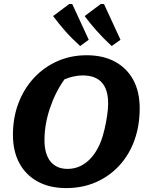

<svg xmlns="http://www.w3.org/2000/svg" viewBox="-20 -948 747 980"><path d="M318 12Q234 12 173 -21Q112 -54 79 -115Q46 -176 46 -260Q46 -347 74 -421Q102 -495 153 -550Q204 -605 272.5 -635.5Q341 -666 422 -666Q506 -666 566.5 -633.5Q627 -601 660 -540.5Q693 -480 693 -396Q693 -306 666 -231.5Q639 -157 588.5 -102.5Q538 -48 469.5 -18Q401 12 318 12ZM325 -86Q380 -86 424 -122Q468 -158 495 -226Q505 -252 513.5 -288Q522 -324 527 -359.5Q532 -395 532 -419Q532 -563 402 -563Q358 -563 309 -543Q262 -477 234.5 -394.5Q207 -312 207 -233Q207 -162 237.5 -124Q268 -86 325 -86ZM389 -713Q346 -752 313 -789.5Q280 -827 251 -866L334 -928L349 -927L433 -745ZM550 -713Q507 -753 474 -790Q441 -827 412 -866L495 -928L511 -927L595 -745Z"/></svg>

Font: Piazzolla
Style: Bold Italic
Weight: 700
Italic angle: -11.3°
Designer: Juan Pablo del Peral
Foundry: Huerta Tipografica
Version: Version 1.330